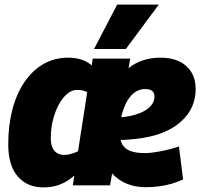

<svg xmlns="http://www.w3.org/2000/svg" viewBox="-20 -809 879 839"><path d="M171 10Q99 10 57.5 -38Q16 -86 16 -178Q16 -261 34 -330Q52 -399 86.5 -450Q121 -501 169.5 -529Q218 -557 278 -557Q310 -557 336 -548.5Q362 -540 381 -523L385 -553H549L542 -511Q568 -533 603.5 -545Q639 -557 681 -557Q754 -557 794.5 -520Q835 -483 835 -420Q835 -337 773.5 -280Q712 -223 602 -206Q563 -200 527.5 -198Q492 -196 461 -200L470 -296Q490 -295 509 -296.5Q528 -298 548 -302Q600 -313 627.5 -335.5Q655 -358 655 -387Q655 -404 644.5 -412Q634 -420 614 -420Q588 -420 567 -404Q546 -388 532 -360.5Q518 -333 510.5 -300Q503 -267 503 -231Q503 -197 515 -177Q527 -157 551.5 -148.5Q576 -140 613 -140Q632 -140 655 -143.5Q678 -147 705.5 -153Q733 -159 762 -169L780 -25Q755 -13 728 -5.5Q701 2 673 5.5Q645 9 617 9Q568 9 531 -7.5Q494 -24 470 -51L461 1H298L305 -42Q283 -23 261 -11.5Q239 0 216.5 5Q194 10 171 10ZM260 -132Q275 -132 290.5 -136.5Q306 -141 321 -148L361 -406Q351 -412 340 -414Q329 -416 315 -416Q295 -416 274.5 -399.5Q254 -383 238 -354Q222 -325 212 -287Q202 -249 202 -206Q202 -178 210 -162Q218 -146 231 -139Q244 -132 260 -132ZM391 -595 492 -789H674L530 -595Z"/></svg>

Font: Georama ExtraCondensed Thin ExtraBold
Style: Italic
Weight: 800
Italic angle: -9°
Version: Version 1.001